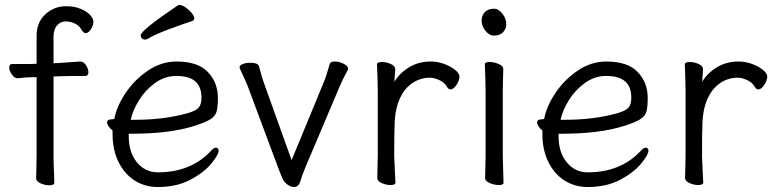

<svg xmlns="http://www.w3.org/2000/svg" viewBox="-20 -733 3109 771"><path d="M73 -421Q59 -419 50 -419H49Q38 -419 27.5 -434Q17 -449 17 -462Q17 -476 29 -476H103L127 -477V-589Q127 -644 162.5 -676Q198 -708 245 -708Q279 -708 304 -697.5Q329 -687 342 -672.5Q355 -658 355 -646Q355 -631 345 -615.5Q335 -600 324 -600Q316 -600 309 -611Q299 -630 281 -638.5Q263 -647 244 -647Q223 -647 209 -631Q195 -615 195 -585V-479L216 -480Q221 -480 302 -486H303Q315 -486 325 -471.5Q335 -457 335 -443Q335 -428 323 -428Q253 -428 227 -427L195 -426V-105Q195 -79 197 -37L198 1Q198 11 178 11Q160 11 142.5 3Q125 -5 125 -17Q125 -35 126 -49L127 -116V-423H114Q95 -423 73 -421Z M709 -634Q698 -630 666.5 -618.5Q635 -607 612 -597Q589 -587 573 -577Q567 -574 562 -574Q555 -574 550 -579Q545 -584 545 -591Q545 -611 695 -712Q697 -713 701 -713Q716 -713 738 -693Q760 -673 760 -659Q760 -652 753 -649ZM429 -254 439 -255Q448 -305 484 -359Q520 -413 574 -449.5Q628 -486 689 -486Q775 -486 815 -443.5Q855 -401 855 -340Q855 -302 849.5 -284Q844 -266 824 -253.5Q804 -241 759 -227Q661 -196 510 -196H497V-186Q497 -121 530 -81Q563 -41 614 -41Q745 -41 825 -125Q837 -140 848 -140Q852 -140 855 -136.5Q858 -133 858 -128Q858 -112 828.5 -76Q799 -40 744 -11Q689 18 614 18Q562 18 521 -8Q480 -34 456 -82.5Q432 -131 432 -195V-209Q423 -216 416.5 -225Q410 -234 410 -241Q410 -254 429 -254ZM525 -252Q637 -252 732 -278Q767 -288 778 -301Q789 -314 789 -341Q789 -385 764 -406.5Q739 -428 688 -428Q642 -428 603 -400Q564 -372 538.5 -331Q513 -290 505 -252Z M1304 -476Q1307 -486 1324 -486Q1342 -486 1360 -477Q1378 -468 1378 -457Q1378 -455 1376 -451Q1356 -415 1344 -386L1208 -65Q1194 -32 1186 -5Q1179 18 1161 18Q1151 18 1141 12.5Q1131 7 1124 -1Q1119 -7 1116 -13Q1113 -19 1110 -27L1102 -46L974 -389Q967 -407 943 -458Q942 -460 942 -463Q942 -471 955 -476Q968 -481 984 -481Q1016 -481 1020 -467Q1033 -418 1038 -405L1151 -90L1281 -405Q1291 -429 1304 -476Z M1496 -416 1494 -474Q1494 -484 1514 -484Q1532 -484 1549.5 -476Q1567 -468 1567 -456Q1567 -446 1565.5 -431.5Q1564 -417 1564 -405Q1585 -440 1623 -463Q1661 -486 1710 -486Q1738 -486 1764.5 -476Q1791 -466 1808 -452Q1825 -438 1825 -426Q1825 -410 1813 -392Q1801 -374 1789 -374Q1781 -374 1775 -384Q1766 -401 1745 -411Q1724 -421 1707 -421Q1663 -421 1628.5 -394Q1594 -367 1577 -315Q1567 -284 1565 -244Q1563 -204 1563 -106Q1563 -101 1566 -38Q1568 -8 1568 0Q1568 10 1548 10Q1530 10 1512.5 2Q1495 -6 1495 -18L1497 -106V-367Z M1964 -590Q1945 -590 1929.5 -609Q1914 -628 1914 -650Q1914 -671 1927 -684.5Q1940 -698 1964 -698Q1982 -698 1997.5 -678Q2013 -658 2013 -636Q2013 -617 2000 -603.5Q1987 -590 1964 -590ZM1946 -484Q1964 -484 1982.5 -476Q2001 -468 2001 -457Q2001 -436 2000 -421L1999 -368V-105L2000 -67L2002 1Q2002 10 1983 10Q1965 10 1946.5 2Q1928 -6 1928 -17L1930 -105V-368L1929 -417L1927 -475Q1927 -484 1946 -484Z M2340 -41Q2471 -41 2551 -125Q2563 -140 2574 -140Q2578 -140 2581 -136.5Q2584 -133 2584 -128Q2584 -112 2554.5 -76Q2525 -40 2470 -11Q2415 18 2340 18Q2288 18 2247 -8Q2206 -34 2182 -82.5Q2158 -131 2158 -195V-209Q2149 -216 2143 -225Q2137 -234 2137 -241Q2137 -254 2156 -254L2165 -255Q2174 -305 2210 -359Q2246 -413 2300 -449.5Q2354 -486 2415 -486Q2501 -486 2541 -443.5Q2581 -401 2581 -340Q2581 -302 2575.5 -284Q2570 -266 2550 -253.5Q2530 -241 2485 -227Q2387 -196 2236 -196H2223V-186Q2223 -121 2256 -81Q2289 -41 2340 -41ZM2251 -252Q2363 -252 2458 -278Q2493 -288 2504 -301Q2515 -314 2515 -341Q2515 -385 2490 -406.5Q2465 -428 2414 -428Q2368 -428 2329 -400Q2290 -372 2264.5 -331Q2239 -290 2231 -252Z M2732 -416 2730 -474Q2730 -484 2750 -484Q2768 -484 2785.5 -476Q2803 -468 2803 -456Q2803 -446 2801.5 -431.5Q2800 -417 2800 -405Q2821 -440 2859 -463Q2897 -486 2946 -486Q2974 -486 3000.5 -476Q3027 -466 3044 -452Q3061 -438 3061 -426Q3061 -410 3049 -392Q3037 -374 3025 -374Q3017 -374 3011 -384Q3002 -401 2981 -411Q2960 -421 2943 -421Q2899 -421 2864.5 -394Q2830 -367 2813 -315Q2803 -284 2801 -244Q2799 -204 2799 -106Q2799 -101 2802 -38Q2804 -8 2804 0Q2804 10 2784 10Q2766 10 2748.5 2Q2731 -6 2731 -18L2733 -106V-367Z"/></svg>

Font: Iansui 0.93
Style: Regular
Weight: 400
Designer: But Ko / Fontworks Inc.
Foundry: zi-hi.com / Fontworks Inc.
Version: Version 0.931